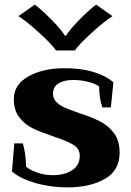

<svg xmlns="http://www.w3.org/2000/svg" viewBox="-20 -803 570 833"><path d="M60 -733 131 -783Q165 -757 205.5 -715.5Q246 -674 262 -648H266Q283 -675 323 -716Q363 -757 397 -783L468 -733Q433 -711 377 -660Q321 -609 305 -584H223Q207 -609 151 -660Q95 -711 60 -733ZM32 -59 42 -181H79Q85 -162 89 -134Q93 -106 93 -80Q112 -64 143.5 -53.5Q175 -43 209 -43Q260 -43 293 -64.5Q326 -86 326 -127Q326 -158 298 -175Q270 -192 212 -211Q158 -229 123.5 -245.5Q89 -262 64.5 -293Q40 -324 40 -373Q40 -436 103 -471.5Q166 -507 260 -507Q399 -507 472 -446L461 -337H424Q410 -379 410 -428Q394 -440 362.5 -448Q331 -456 297 -456Q259 -456 234.5 -441.5Q210 -427 210 -397Q210 -375 224.5 -360.5Q239 -346 260 -336.5Q281 -327 322 -313Q377 -295 413 -277Q449 -259 474 -226Q499 -193 499 -141Q499 -63 434.5 -26.5Q370 10 273 10Q198 10 132 -9.5Q66 -29 32 -59Z"/></svg>

Font: Trirong ExtraBold
Style: Regular
Weight: 800
Designer: Katatrad Team
Foundry: CadsonDemak
Version: Version 1.001